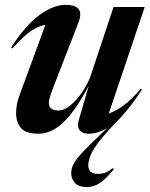

<svg xmlns="http://www.w3.org/2000/svg" viewBox="-20 -541 622 794"><path d="M567 -170.5Q526 -106.5 481 -57L431.5 -5Q393 37.5 374.5 65.5Q356 93.5 350.5 111.8Q345 130 345 143Q345 178 385 178Q403 178 417.2 172.2Q431.5 166.5 447 154L451 159Q415.5 202 390.8 217.2Q366 232.5 340 232.5Q305.5 232.5 290 215.5Q274.5 198.5 274.5 175Q274.5 154 286 133.8Q297.5 113.5 324 86Q350.5 58.5 395 15.5L423.5 -11.5Q384.5 12 346.5 12Q320.5 12 309.2 -2.8Q298 -17.5 306 -45.5L347 -185.5Q306.5 -111 272 -68Q237.5 -25 205 -6.5Q172.5 12 139 12Q86 12 66.2 -12.2Q46.5 -36.5 46.5 -73Q46.5 -108 59.5 -143.5L167.5 -438Q141 -434.5 109.2 -413.5Q77.5 -392.5 31.5 -340.5L26 -345Q88 -439.5 145 -480.2Q202 -521 251.5 -521Q291.5 -521 305.5 -503.2Q319.5 -485.5 303 -444L197.5 -172Q182 -132 182 -115.5Q182 -84 222 -84Q244.5 -84 269.5 -104Q294.5 -124 316.8 -155.5Q339 -187 353 -222L449.5 -512H578.5L430 -72Q455.5 -80 488.5 -103.2Q521.5 -126.5 562.5 -174.5Z"/></svg>

Font: Newsreader 72pt SemiBold
Style: Italic
Weight: 600
Italic angle: -17°
Designer: Hugues Gentile
Foundry: Production Type
Version: Version 1.003; ttfautohint (v1.8.3)